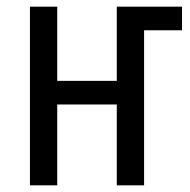

<svg xmlns="http://www.w3.org/2000/svg" viewBox="-20 -557 570 577"><path d="M70 0H152V-243H331V0H413V-466H527V-537H331V-314H152V-537H70Z"/></svg>

Font: Noto Sans Mono Condensed
Style: Regular
Weight: 400
Width: 3
Designer: Monotype Design Team
Foundry: Monotype Imaging Inc.
Version: Version 2.014